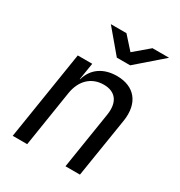

<svg xmlns="http://www.w3.org/2000/svg" viewBox="-183 -910 967 1034"><g transform="rotate(30 300.0 -392.5)"><path d="M323 -645H406L567 -785H464L372 -707L302 -785H205ZM48 0H138L193 -350C207 -435 261 -484 336 -484C408 -484 445 -438 432 -354L376 0H466L525 -370C543 -487 484 -560 374 -560C290 -560 230 -518 210 -445H208L225 -550H135Z"/></g></svg>

Font: JetBrains Mono
Style: Italic
Weight: 400
Italic angle: -9°
Monospace: yes
Designer: Philipp Nurullin, Konstantin Bulenkov
Foundry: JetBrains
Version: Version 2.305